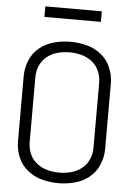

<svg xmlns="http://www.w3.org/2000/svg" viewBox="-61 -963 697 1016"><g transform="rotate(5 287.5 -455.0)"><path d="M138 -862V-918H438V-862ZM288 8Q244 8 201.5 -3Q159 -14 124.5 -41.5Q90 -69 73 -110Q56 -151 56 -195V-540Q56 -584 73 -625Q90 -666 124.5 -693.5Q159 -721 201.5 -732Q244 -743 288 -743Q331 -743 373.5 -732Q416 -721 450.5 -693.5Q485 -666 502 -625Q519 -584 519 -540V-195Q519 -151 502 -110Q485 -69 450.5 -41.5Q416 -14 373.5 -3Q331 8 288 8ZM288 -48Q319 -48 350 -56Q381 -64 406.5 -84Q432 -104 444.5 -133.5Q457 -163 457 -195V-540Q457 -572 444.5 -601.5Q432 -631 406.5 -651Q381 -671 350 -679Q319 -687 288 -687Q256 -687 225 -679Q194 -671 168.5 -651Q143 -631 130.5 -601.5Q118 -572 118 -540V-195Q118 -163 130.5 -133.5Q143 -104 168.5 -84Q194 -64 225 -56Q256 -48 288 -48Z"/></g></svg>

Font: Jozsika Light
Style: Regular
Weight: 300
Monospace: yes
Designer: Belleve Invis
Foundry: Belleve Invis
Version: 2.1.0